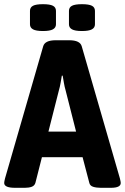

<svg xmlns="http://www.w3.org/2000/svg" viewBox="-22 -894 596 916"><path d="M50 2Q-2 2 -2 -21Q-2 -27 2 -43L184 -673Q192 -702 244 -702H308Q360 -702 368 -673L550 -43Q552 -34 553 -29.5Q554 -25 554 -21Q554 2 507 2H459Q437 2 422 -3Q407 -8 404 -22L372 -144H178L147 -22Q143 -8 129.5 -3Q116 2 97 2ZM259 -463 209 -266H341L291 -463Q286 -480 283 -498Q280 -516 277 -533H273Q270 -516 267 -498Q264 -480 259 -463ZM369 -746Q336 -746 321.5 -754Q307 -762 307 -778V-842Q307 -859 321.5 -866.5Q336 -874 369 -874Q402 -874 416.5 -866.5Q431 -859 431 -842V-778Q431 -762 416.5 -754Q402 -746 369 -746ZM183 -746Q150 -746 135.5 -754Q121 -762 121 -778V-842Q121 -859 135.5 -866.5Q150 -874 183 -874Q216 -874 230.5 -866.5Q245 -859 245 -842V-778Q245 -762 230.5 -754Q216 -746 183 -746Z"/></svg>

Font: Asap Semi Condensed
Style: Bold
Weight: 700
Width: 4
Designer: Pablo Cosgaya
Foundry: Omnibus-Type
Version: Version 3.001; ttfautohint (v1.8.4.7-5d5b)